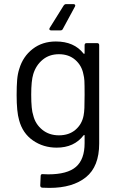

<svg xmlns="http://www.w3.org/2000/svg" viewBox="-20 -716 575 935"><path d="M345 -684 286 -575Q283 -568 274 -568H229Q223 -568 221 -571.5Q219 -575 222 -580L290 -689Q295 -696 302 -696H338Q343 -696 345.5 -692.5Q348 -689 345 -684ZM402 -506H453Q463 -506 463 -496V-17Q463 95 398.5 147Q334 199 221 199Q198 199 186 198Q176 197 176 187L178 141Q178 136 181 133.5Q184 131 188 132L215 133Q308 133 350 96.5Q392 60 392 -19V-56Q392 -58 390.5 -58.5Q389 -59 387 -57Q341 3 256 3Q191 3 140.5 -32Q90 -67 73 -131Q61 -172 61 -253Q61 -297 63.5 -327Q66 -357 74 -381Q92 -441 139 -477.5Q186 -514 252 -514Q341 -514 387 -455Q389 -453 390.5 -454Q392 -455 392 -457V-496Q392 -506 402 -506ZM392 -254Q392 -305 391 -322.5Q390 -340 386 -355Q378 -397 346.5 -424.5Q315 -452 267 -452Q220 -452 187.5 -425Q155 -398 142 -355Q132 -323 132 -255Q132 -182 142 -154Q152 -112 185.5 -84.5Q219 -57 267 -57Q316 -57 347.5 -84Q379 -111 387 -153Q390 -168 391 -190Q392 -212 392 -254Z"/></svg>

Font: Amber EN
Style: Regular
Weight: 400
Designer: Jeremy Tribby
Foundry: Tribby Type Co.
Version: Version 1.403 November 24, 2021